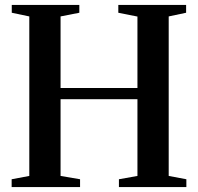

<svg xmlns="http://www.w3.org/2000/svg" viewBox="-20 -763 808 783"><path d="M99.5 -45.5V-696L28 -711V-743H303.5V-711L227 -696V-404H540.5V-695.5L462.5 -711V-743H739V-711L668 -696V-45.5L740 -32V0H465V-32L540.5 -45.5V-358.5H227V-45.5L306.5 -32V0H27.5V-32Z"/></svg>

Font: Merriweather 96pt SemiBold
Style: Regular
Weight: 600
Version: Version 2.100